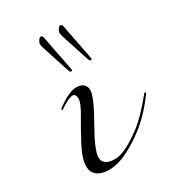

<svg xmlns="http://www.w3.org/2000/svg" viewBox="-189 -900 932 1021"><g transform="rotate(-30 277.0 -390.0)"><path d="M394 -551Q394 -546 386 -546Q380 -546 375 -560L325 -714Q315 -741 315 -756Q315 -764 323 -776Q331 -788 339 -788Q348 -788 351 -773L390 -574Q394 -554 394 -551ZM274 -551Q274 -546 266 -546Q260 -546 255 -560L205 -714Q195 -741 195 -756Q195 -764 203 -776Q211 -788 219 -788Q228 -788 231 -773L270 -574Q274 -554 274 -551ZM305 -411Q305 -369 234 -245Q163 -121 163 -78Q163 -26 238 -26Q297 -26 406 -108Q468 -156 542 -248Q546 -254 550 -254Q554 -254 554 -250Q554 -248 552 -244Q484 -152 414 -98Q363 -57 299.5 -24.5Q236 8 180 8Q136 8 109.5 -11.5Q83 -31 83 -69Q83 -115 119.5 -184.5Q156 -254 192 -314.5Q228 -375 228 -400Q228 -432 208 -432Q185 -432 134 -398Q125 -392 124 -392Q120 -392 120 -396Q120 -400 126 -404Q201 -460 246 -460Q275 -460 290 -446.5Q305 -433 305 -411Z"/></g></svg>

Font: Miama Nueva
Style: Medium
Weight: 400
Italic angle: -28°
Version: Version 1.0